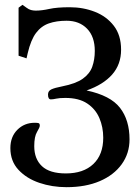

<svg xmlns="http://www.w3.org/2000/svg" viewBox="-20 -762 581 796"><path d="M256 14Q196 14 143 -4Q90 -22 56.5 -58Q23 -94 23 -148Q23 -195 52 -224Q81 -253 124 -253Q135 -253 140 -251.5Q145 -250 145 -241Q145 -234 133.5 -215Q122 -196 122 -156Q122 -103 154 -73Q186 -43 253 -43Q326 -43 367 -82Q408 -121 408 -191Q408 -235 392 -272.5Q376 -310 341.5 -333Q307 -356 251 -356Q226 -356 213 -353Q200 -350 191 -350Q179 -350 179 -370Q179 -385 193 -391.5Q207 -398 238 -404Q294 -415 323 -435.5Q352 -456 362.5 -485.5Q373 -515 373 -551Q373 -610 341 -643Q309 -676 256 -676Q214 -676 182.5 -665Q151 -654 129.5 -625.5Q108 -597 95 -542L90 -520L57 -531V-730L73 -742L90 -730Q99 -723 108.5 -720.5Q118 -718 128 -718Q153 -718 184.5 -725Q216 -732 269 -732Q325 -732 373.5 -713Q422 -694 452 -655Q482 -616 482 -556Q482 -495 445 -453Q408 -411 339 -387Q438 -366 477.5 -315Q517 -264 517 -184Q517 -126 484.5 -81Q452 -36 393.5 -11Q335 14 256 14Z"/></svg>

Font: Gabriela
Style: Regular
Weight: 400
Designer: Eduardo Rodriguez Tunni
Foundry: Eduardo Rodriguez Tunni
Version: Version 2.001;gftools[0.9.26]